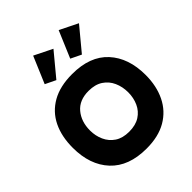

<svg xmlns="http://www.w3.org/2000/svg" viewBox="-225 -927 1069 1069"><g transform="rotate(-45 309.5 -392.5)"><path d="M302 14Q162 14 88 -65.5Q14 -145 14 -280Q14 -369 46 -434.5Q78 -500 142 -536.5Q206 -573 302 -573Q442 -573 515 -493.5Q588 -414 588 -280Q588 -193 555.5 -126.5Q523 -60 459.5 -23Q396 14 302 14ZM300 -121Q351 -121 384.5 -142.5Q418 -164 434.5 -200.5Q451 -237 451 -280Q451 -324 434.5 -361Q418 -398 384.5 -420Q351 -442 300 -442Q227 -442 188.5 -396Q150 -350 150 -280Q150 -238 166.5 -201.5Q183 -165 216 -143Q249 -121 300 -121ZM154 -641 221 -799 328 -746 216 -611ZM355 -641 422 -799 529 -746 417 -611Z"/></g></svg>

Font: Darker Grotesque Light Black
Style: Regular
Weight: 900
Version: Version 1.000;gftools[0.9.28]